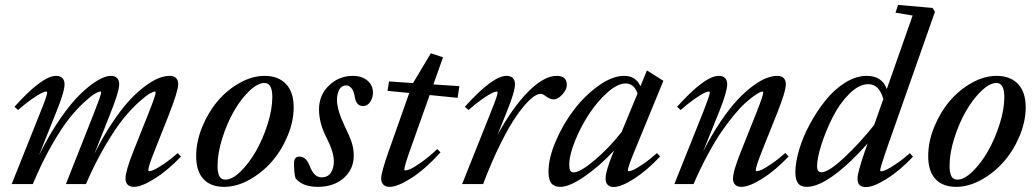

<svg xmlns="http://www.w3.org/2000/svg" viewBox="-20 -745 4185 777"><path d="M27.3 0 144.5 -293.5Q170.9 -358.4 170.9 -370.6Q170.9 -374.5 166.5 -374.5Q160.6 -374.5 147.5 -368.2Q134.3 -361.8 108.4 -343.8Q82.5 -325.7 53.2 -299.8L38.6 -313Q150.9 -438 207 -438Q223.6 -438 232.4 -429.2Q241.2 -420.4 241.2 -404.3Q241.2 -374 209 -294.9L137.7 -116.7Q178.2 -198.7 222.7 -263.2Q267.1 -327.6 305.2 -364.3Q343.3 -400.9 374.8 -419.4Q406.2 -438 428.2 -438Q444.8 -438 453.6 -429.2Q462.4 -420.4 462.4 -404.3Q462.4 -374 423.3 -277.3L361.8 -122.1Q397 -192.4 434.3 -248.3Q471.7 -304.2 503.9 -338.9Q536.1 -373.5 567.6 -396.7Q599.1 -419.9 623 -429Q647 -438 667.5 -438Q683.6 -438 692.4 -429.2Q701.2 -420.4 701.2 -404.3Q701.2 -376.5 662.1 -277.3L604.5 -131.8Q580.1 -71.8 580.1 -56.2Q580.1 -52.2 584 -52.2Q590.3 -52.2 602.8 -57.6Q615.2 -63 641.6 -80.6Q668 -98.1 699.2 -125.5L712.4 -111.3Q658.2 -54.7 605.5 -21.7Q552.7 11.2 521.5 11.2Q505.4 11.2 496.6 2.4Q487.8 -6.3 487.8 -22.5Q487.8 -52.2 520 -133.3L581.5 -287.6Q609.9 -359.4 609.9 -370.6Q609.9 -374.5 606 -374.5Q601.1 -374.5 586.4 -366.5Q571.8 -358.4 543 -332.8Q514.2 -307.1 482.2 -268.6Q450.2 -230 408.2 -159.4Q366.2 -88.9 327.6 0H246.6L360.4 -287.6Q389.2 -360.4 389.2 -370.6Q389.2 -374.5 384.8 -374.5Q379.9 -374.5 365.2 -366.5Q350.6 -358.4 322.3 -332.8Q293.9 -307.1 262.5 -268.6Q231 -230 190.4 -159.4Q149.9 -88.9 112.8 0Z M887.2 11.2Q832.5 11.2 803.2 -20.5Q773.9 -52.2 773.9 -113.3Q773.9 -171.9 798.3 -231.4Q822.8 -291 861.1 -336.2Q899.4 -381.3 950.2 -409.7Q1001 -438 1050.8 -438Q1106.4 -438 1137.5 -405Q1168.5 -372.1 1168.5 -311Q1168.5 -253.9 1143.8 -194.8Q1119.1 -135.7 1079.8 -90.8Q1040.5 -45.9 989 -17.3Q937.5 11.2 887.2 11.2ZM892.1 -18.1Q919.9 -18.1 953.9 -51.3Q987.8 -84.5 1015.9 -133.5Q1043.9 -182.6 1063 -242.7Q1082 -302.7 1082 -352.1Q1082 -409.2 1050.3 -409.2Q1022.5 -409.2 988.3 -376.2Q954.1 -343.3 926.3 -294.4Q898.4 -245.6 879.4 -185.3Q860.4 -125 860.4 -74.2Q860.4 -44.9 867.9 -31.5Q875.5 -18.1 892.1 -18.1Z M1265.6 11.2Q1204.1 11.2 1175.8 -23.9Q1169.9 -43.9 1169.9 -84.5Q1169.9 -111.3 1191.9 -111.3Q1219.2 -111.3 1233.4 -73.2Q1250.5 -27.3 1281.2 -27.3Q1307.1 -27.3 1319.1 -46.1Q1331.1 -64.9 1331.1 -92.3Q1331.1 -129.9 1300.8 -189Q1271 -247.1 1271 -302.2Q1271 -360.8 1311.8 -399.4Q1352.5 -438 1407.7 -438Q1443.8 -438 1466.6 -419.2Q1489.3 -400.4 1489.3 -369.6Q1489.3 -349.6 1478.3 -332.8Q1467.3 -315.9 1449.2 -315.9Q1420.9 -315.9 1415.5 -354Q1413.1 -373.5 1403.6 -386.5Q1394 -399.4 1381.3 -399.4Q1362.8 -399.4 1353.3 -382.8Q1343.8 -366.2 1343.8 -340.8Q1343.8 -299.8 1375 -234.4Q1394 -195.8 1402.8 -169.9Q1411.6 -144 1411.6 -115.2Q1411.6 -60.5 1371.3 -24.7Q1331.1 11.2 1265.6 11.2Z M1556.6 11.2Q1540.5 11.2 1531.5 2.2Q1522.5 -6.8 1522.5 -23.4Q1522.5 -46.9 1553.2 -133.8L1636.2 -368.7L1548.3 -377.4L1554.2 -415.5L1651.4 -408.7L1723.6 -529.3L1772.9 -513.2L1733.9 -403.3L1838.9 -396.5L1832 -349.1L1718.8 -360.4L1638.7 -135.3Q1616.2 -71.3 1616.2 -59.1Q1616.2 -55.2 1620.1 -55.2Q1627 -55.2 1640.9 -61Q1654.8 -66.9 1684.6 -87.9Q1714.4 -108.9 1749.5 -141.6L1762.7 -128.4Q1702.1 -61.5 1645.8 -25.1Q1589.4 11.2 1556.6 11.2Z M1850.1 0 1967.3 -293.5Q1993.7 -358.4 1993.7 -370.6Q1993.7 -374.5 1989.3 -374.5Q1983.4 -374.5 1970.2 -368.2Q1957 -361.8 1931.2 -343.8Q1905.3 -325.7 1876 -299.8L1861.3 -313Q1973.6 -438 2029.8 -438Q2046.4 -438 2055.2 -429.2Q2064 -420.4 2064 -404.3Q2064 -374 2031.7 -294.9L1993.2 -198.7Q2054.2 -310.1 2117.7 -374Q2181.2 -438 2232.9 -438Q2273.9 -438 2273.9 -400.9Q2273.9 -383.3 2255.9 -363Q2237.8 -342.8 2220.2 -342.8Q2205.1 -342.8 2187 -356.9Q2176.3 -365.2 2168 -365.2Q2150.4 -365.2 2125.5 -342.5Q2100.6 -319.8 2070.3 -276.4Q2040 -232.9 2004.4 -161.1Q1968.8 -89.4 1935.1 0Z M2248 11.2Q2223.1 11.2 2211.4 -3.2Q2199.7 -17.6 2199.7 -49.8Q2199.7 -105.5 2229.5 -174.8Q2259.3 -244.1 2303.5 -301.8Q2347.7 -359.4 2403.1 -398.7Q2458.5 -438 2505.4 -438Q2553.2 -438 2571.8 -396L2598.1 -460L2664.6 -418L2546.9 -131.3Q2521 -68.8 2521 -56.2Q2521 -52.2 2524.9 -52.2Q2531.2 -52.2 2543.5 -57.6Q2555.7 -63 2581.8 -80.6Q2607.9 -98.1 2638.7 -125.5L2651.4 -111.8Q2597.7 -54.7 2545.9 -21.5Q2494.1 11.7 2463.4 11.7Q2447.8 11.7 2439.2 2.9Q2430.7 -5.9 2430.7 -22Q2430.7 -53.7 2463.9 -133.3L2464.8 -135.7Q2408.7 -74.7 2346.7 -31.7Q2284.7 11.2 2248 11.2ZM2283.7 -78.1Q2283.7 -62 2287.8 -54.7Q2292 -47.4 2301.8 -47.4Q2327.6 -47.4 2386 -96.4Q2444.3 -145.5 2495.6 -210.9L2560.1 -366.7Q2545.9 -407.2 2511.7 -407.2Q2479 -407.2 2437.7 -370.4Q2396.5 -333.5 2363 -282.2Q2329.6 -231 2306.6 -173.8Q2283.7 -116.7 2283.7 -78.1Z M2709 0 2826.2 -293Q2852.5 -359.9 2852.5 -370.1Q2852.5 -374.5 2848.1 -374.5Q2842.3 -374.5 2828.9 -368.2Q2815.4 -361.8 2789.6 -343.8Q2763.7 -325.7 2734.4 -299.8L2720.2 -313Q2832.5 -438 2888.7 -438Q2905.3 -438 2914.1 -429.2Q2922.9 -420.4 2922.9 -404.3Q2922.9 -375 2891.1 -294.9L2825.2 -131.3Q2859.9 -199.7 2896.7 -253.9Q2933.6 -308.1 2965.3 -341.8Q2997.1 -375.5 3027.8 -397.9Q3058.6 -420.4 3082.3 -429.2Q3106 -438 3126 -438Q3142.6 -438 3151.4 -429.2Q3160.2 -420.4 3160.2 -404.3Q3160.2 -374 3121.1 -277.3L3063 -132.3Q3038.6 -70.3 3038.6 -56.6Q3038.6 -52.2 3042.5 -52.2Q3048.8 -52.2 3061.5 -57.6Q3074.2 -63 3100.6 -80.8Q3127 -98.6 3158.2 -126L3171.4 -111.8Q3117.2 -54.7 3064.5 -21.7Q3011.7 11.2 2980 11.2Q2963.9 11.2 2955.1 2.4Q2946.3 -6.3 2946.3 -22.5Q2946.3 -51.8 2979 -133.3L3040.5 -287.1Q3068.8 -358.9 3068.8 -370.6Q3068.8 -374.5 3064.9 -374.5Q3062 -374.5 3053.5 -370.6Q3044.9 -366.7 3029.1 -355.2Q3013.2 -343.8 2994.4 -326.7Q2975.6 -309.6 2950.7 -279.5Q2925.8 -249.5 2900.1 -212.4Q2874.5 -175.3 2844.5 -119.9Q2814.5 -64.5 2786.6 0Z M3245.1 11.2Q3220.2 11.2 3209.5 -3.7Q3198.7 -18.6 3198.7 -47.4Q3198.7 -87.4 3214.1 -139.4Q3229.5 -191.4 3257.6 -243.2Q3285.6 -294.9 3320.8 -338.9Q3356 -382.8 3400.1 -410.4Q3444.3 -438 3487.3 -438Q3549.3 -438 3568.8 -384.8L3673.3 -682.1L3604 -693.8L3614.3 -725.1L3753.9 -712.9L3763.7 -697.3L3564.5 -131.3Q3542 -65.4 3542 -55.7Q3542 -51.8 3546.4 -51.8Q3552.7 -51.8 3565.2 -57.1Q3577.6 -62.5 3604.2 -80.1Q3630.9 -97.7 3662.1 -125L3674.8 -110.8Q3621.1 -54.2 3568.1 -21Q3515.1 12.2 3483.9 12.2Q3450.2 12.2 3450.2 -22.5Q3450.2 -46.4 3480 -132.8L3491.2 -164.6Q3420.9 -84.5 3355.7 -36.6Q3290.5 11.2 3245.1 11.2ZM3286.6 -71.3Q3286.6 -47.9 3304.7 -47.9Q3333 -47.9 3397 -107.7Q3460.9 -167.5 3517.6 -239.3L3554.7 -344.2Q3538.1 -404.3 3494.1 -404.3Q3456.1 -404.3 3416.7 -365Q3377.4 -325.7 3349.9 -271Q3322.3 -216.3 3304.4 -160.9Q3286.6 -105.5 3286.6 -71.3Z M3849.6 11.2Q3794.9 11.2 3765.6 -20.5Q3736.3 -52.2 3736.3 -113.3Q3736.3 -171.9 3760.7 -231.4Q3785.2 -291 3823.5 -336.2Q3861.8 -381.3 3912.6 -409.7Q3963.4 -438 4013.2 -438Q4068.8 -438 4099.9 -405Q4130.9 -372.1 4130.9 -311Q4130.9 -253.9 4106.2 -194.8Q4081.5 -135.7 4042.2 -90.8Q4002.9 -45.9 3951.4 -17.3Q3899.9 11.2 3849.6 11.2ZM3854.5 -18.1Q3882.3 -18.1 3916.3 -51.3Q3950.2 -84.5 3978.3 -133.5Q4006.3 -182.6 4025.4 -242.7Q4044.4 -302.7 4044.4 -352.1Q4044.4 -409.2 4012.7 -409.2Q3984.9 -409.2 3950.7 -376.2Q3916.5 -343.3 3888.7 -294.4Q3860.8 -245.6 3841.8 -185.3Q3822.8 -125 3822.8 -74.2Q3822.8 -44.9 3830.3 -31.5Q3837.9 -18.1 3854.5 -18.1Z"/></svg>

Font: Elstob 14pt Medium
Style: Italic
Weight: 500
Italic angle: -20°
Designer: Peter S. Baker
Version: Version 1.015